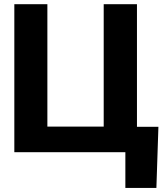

<svg xmlns="http://www.w3.org/2000/svg" viewBox="-20 -731 805 922"><path d="M740.7 -122.1 731 171.4H582V0H526.4V-122.1ZM48.8 0V-710.9H207.5V-123H478V-710.9H637.7V0Z"/></svg>

Font: Roboto ExtraBold
Style: Regular
Weight: 800
Designer: Christian Robertson
Foundry: Google
Version: Version 3.009; 2024